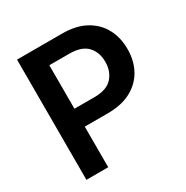

<svg xmlns="http://www.w3.org/2000/svg" viewBox="-166 -866 975 1006"><g transform="rotate(-30 321.5 -363.5)"><path d="M71.7 0V-727.3H344.5Q428.3 -727.3 485.3 -696Q542.3 -664.8 571.6 -610.4Q600.9 -556.1 600.9 -486.5Q600.9 -416.5 571.4 -362.2Q541.9 -307.9 484.4 -276.8Q426.8 -245.7 342.7 -245.7H203.5V0ZM203.5 -354H324.9Q398.4 -354 432.5 -391.3Q466.6 -428.6 466.6 -486.5Q466.6 -544.7 432.5 -581Q398.4 -617.2 324.2 -617.2H203.5Z"/></g></svg>

Font: Inter Zeller Semi Bold
Style: Regular
Weight: 600
Designer: Rasmus Andersson; Joe Bland
Foundry: zeller
Version: Version 3.015;git-dec3a8cb1